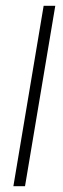

<svg xmlns="http://www.w3.org/2000/svg" viewBox="-20 -640 216 660"><path d="M130 -620H170L66 0H26Z"/></svg>

Font: Judson
Style: Italic
Weight: 400
Italic angle: -9.5°
Version: Version 20110429